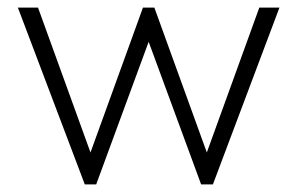

<svg xmlns="http://www.w3.org/2000/svg" viewBox="-20 -485 782 505"><path d="M203 0 27 -465H80L218 -84L356 -465H386L524 -84L662 -465H715L540 0H509L371 -375L233 0Z"/></svg>

Font: Outfit Extra Light
Style: Regular
Weight: 200
Designer: Rodrigo Fuenzalida
Foundry: fragTYPE
Version: Version 1.000